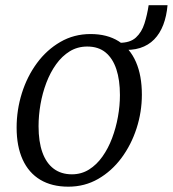

<svg xmlns="http://www.w3.org/2000/svg" viewBox="-20 -692 650 722"><path d="M320.5 -564Q383 -564 426 -537Q469 -510 491.2 -459Q513.5 -408 513.5 -336Q513.5 -271 493.5 -209.2Q473.5 -147.5 436.8 -98Q400 -48.5 349.2 -19.2Q298.5 10 237 10Q175 10 131.5 -16Q88 -42 65.2 -92Q42.5 -142 42.5 -212Q42.5 -278.5 62.2 -341.5Q82 -404.5 118.8 -454.5Q155.5 -504.5 206.8 -534.2Q258 -564 320.5 -564ZM308 -517Q271.5 -517 242.2 -499Q213 -481 191 -450.2Q169 -419.5 154.2 -380.5Q139.5 -341.5 132.2 -299.5Q125 -257.5 125 -217.5Q125 -159 139.5 -118.8Q154 -78.5 182 -57.5Q210 -36.5 250.5 -36.5Q286 -36.5 314.8 -54.5Q343.5 -72.5 365.2 -103.2Q387 -134 401.5 -172.5Q416 -211 423.5 -252.8Q431 -294.5 431 -334.5Q431 -391 417.5 -431.8Q404 -472.5 377 -494.8Q350 -517 308 -517ZM539 -672.5H610Q606.5 -631.5 594 -598.8Q581.5 -566 559.8 -543.8Q538 -521.5 506.5 -511.5Q475 -501.5 433 -505.5L427 -531Q469 -530.5 491 -550.8Q513 -571 523.2 -603.5Q533.5 -636 539 -672.5Z"/></svg>

Font: Merriweather 28pt Light
Style: Italic
Weight: 300
Italic angle: -7.8°
Version: Version 2.101